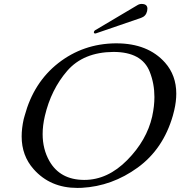

<svg xmlns="http://www.w3.org/2000/svg" viewBox="-20 -923 902 961"><path d="M460 -755.9Q459 -755.4 457 -755.4Q448.2 -755.4 450.2 -763.7Q451.2 -767.6 455.1 -771L667.5 -897Q677.7 -903.3 688.5 -903.3Q717.8 -903.3 717.8 -879.4Q717.8 -874 716.3 -867.2Q710.4 -841.8 686 -833.5ZM557.6 -706.1H562.5Q720.2 -706.1 806.2 -609.4Q862.3 -545.9 862.3 -454.1Q862.3 -415 852.1 -371.1Q849.1 -357.9 845.2 -344.2Q796.9 -176.8 668.9 -84Q541 8.8 389.6 17.1Q378.4 17.6 367.2 17.6Q231.4 17.6 148.4 -76.2Q88.4 -143.6 88.4 -240.2Q88.4 -280.8 98.6 -326.7Q100.6 -335.4 103.5 -344.2Q148.4 -510.7 272 -607.4Q396 -704.1 557.6 -706.1ZM547.9 -663.1Q397.9 -662.1 316.4 -568.4Q235.4 -474.6 204.6 -342.8Q193.4 -294.9 193.4 -252Q193.4 -176.8 227.1 -117.2Q280.3 -23.4 399.9 -22.5H402.3Q519 -22.5 617.2 -122.1Q714.4 -220.7 741.7 -339.8L742.2 -342.8Q752.9 -392.1 752.9 -437.5Q752.9 -504.4 729.5 -563.5Q690.4 -663.1 547.9 -663.1Z"/></svg>

Font: Caudex
Style: Italic
Weight: 400
Italic angle: -13°
Version: Version 1.04